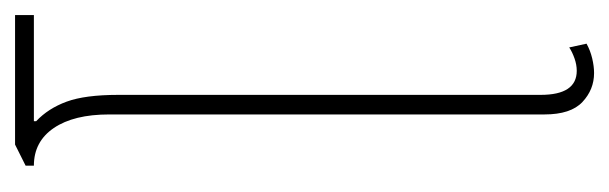

<svg xmlns="http://www.w3.org/2000/svg" viewBox="-297 -503 809 255"><g transform="rotate(-90 107.5 -375.5)"><path d="M138 9Q116 9 99.5 -6.5Q83 -22 83 -57V-635Q83 -682 65 -708.5Q47 -735 15 -735V-746L43 -760H215V-735H74V-732Q91 -716 100 -691.5Q109 -667 109 -623V-62Q109 -14 141 -14Q149 -14 157.5 -17Q166 -20 172 -24L177 -1Q168 4 157.5 6.5Q147 9 138 9Z"/></g></svg>

Font: Noto Sans Thai UI ExtCond Thin
Style: Regular
Weight: 100
Width: 2
Designer: Monotype Design Team
Foundry: Monotype Imaging Inc.
Version: Version 2.000